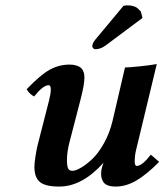

<svg xmlns="http://www.w3.org/2000/svg" viewBox="-20 -684 612 714"><path d="M279.8 -314.9 237.8 -152.8Q229 -119.1 229 -87.9Q229 -67.4 233.2 -58.1Q237.3 -48.8 249 -48.8Q261.2 -48.8 280.8 -60.1Q300.3 -71.3 323 -92.5Q345.7 -113.8 366.9 -151.9Q388.2 -189.9 398.9 -235.8L444.8 -433.1Q459.5 -433.1 499.5 -437.3Q539.6 -441.4 563 -445.8L485.8 -125Q481 -106 481 -83Q481 -66.9 488.8 -66.9Q508.3 -66.9 541 -108.9L571.8 -82Q524.4 -34.2 486.3 -12.2Q448.2 9.8 410.2 9.8Q392.1 9.8 380.4 5.1Q368.7 0.5 363.8 -8.1Q358.9 -16.6 357.4 -23.4Q356 -30.3 356 -39.1Q356 -55.7 365.2 -79.1Q285.6 9.8 200.2 9.8Q148.4 9.8 128.2 -7.3Q107.9 -24.4 107.9 -64Q107.9 -76.7 111.8 -101.8Q115.7 -127 119.1 -141.1L162.1 -309.1Q168.9 -335.9 168.9 -351.1Q168.9 -367.2 161.1 -367.2Q140.1 -367.2 106.9 -325.2Q89.4 -334.5 79.1 -352.1Q129.9 -405.3 164.6 -424.6Q199.2 -443.8 238.8 -443.8Q253.4 -443.8 264.2 -440.4Q274.9 -437 280.5 -432.1Q286.1 -427.2 289.3 -419.9Q292.5 -412.6 293.2 -407.2Q293.9 -401.9 293.9 -395Q293.9 -369.6 279.8 -314.9ZM439 -662.1Q444.8 -664.1 454.1 -664.1Q466.8 -664.1 476.1 -661.1Q485.4 -658.2 489.5 -655Q493.7 -651.9 498 -647Q502.4 -642.1 503.9 -641.1L509.8 -617.2L373 -515.1Q354 -501 335 -501Q330.1 -501 326.7 -504.4Q323.2 -507.8 323.2 -512.2Q323.2 -522.5 334 -536.1Z"/></svg>

Font: Linux Libertine G
Style: Semibold Italic
Weight: 600
Italic angle: -11.5°
Designer: Philipp H. Poll
Foundry: Philipp H. Poll
Version: Version 5.1.1